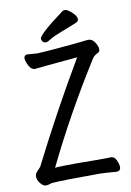

<svg xmlns="http://www.w3.org/2000/svg" viewBox="-97 -946 695 1019"><g transform="rotate(-10 250.0 -436.5)"><path d="M66.9 13.2Q50.8 13.2 36.4 -5.9Q22 -24.9 22 -43Q22 -59.1 39.1 -74.2L53.2 -89.8Q193.8 -368.2 347.2 -627.9Q146 -609.9 117.2 -606Q102.1 -606 92.5 -617.9Q83 -629.9 76.9 -645.5Q70.8 -661.1 70.8 -670.9Q71.8 -689 88.9 -689L141.1 -685.1Q162.1 -685.1 266.1 -694.1Q370.1 -703.1 390.6 -706.1Q411.1 -709 422.9 -709Q441.9 -709 456.1 -687.5Q470.2 -666 470.2 -649.9Q470.2 -638.2 460 -631.8Q439.9 -624 428.2 -606Q258.8 -336.9 129.9 -70.8Q161.1 -74.2 248 -74.2Q320.8 -74.2 356 -73.2Q418 -73.2 432.1 -74.2Q450.2 -74.2 460.2 -52.5Q470.2 -30.8 470.2 -15.1Q470.2 6.8 446.8 6.8Q397.9 2 356.9 1Q168.9 1 99.1 5.9Q79.1 13.2 66.9 13.2ZM198.2 -734.9Q187 -734.9 180.9 -742.4Q174.8 -750 174.8 -757.8Q174.8 -780.8 313 -882.8Q316.9 -886.2 327.1 -886.2Q336.9 -886.2 352.1 -874Q386.2 -848.1 386.2 -826.2Q386.2 -816.9 376 -811Q331.1 -792 288.1 -775.9Q245.1 -759.8 226.1 -747.3Q207 -734.9 198.2 -734.9Z"/></g></svg>

Font: LXGW WenKai Mono GB Screen
Style: Regular
Weight: 400
Monospace: yes
Designer: LXGW / Fontworks Inc.
Foundry: LXGW / Fontworks Inc.
Version: Version 1.510;January 18,2025